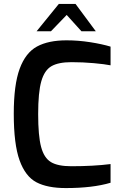

<svg xmlns="http://www.w3.org/2000/svg" viewBox="-20 -950 624 976"><path d="M50 -372Q50 -519 80 -600.5Q110 -682 168 -713.5Q226 -745 318 -745Q378 -745 438.5 -735.5Q499 -726 542 -713V-618Q512 -624 456.5 -629Q401 -634 343 -634Q277 -634 241.5 -613.5Q206 -593 190 -537Q174 -481 174 -370Q174 -259 189 -203Q204 -147 239 -126Q274 -105 342 -105Q456 -105 542 -116V-21Q451 6 315 6Q221 6 165 -23.5Q109 -53 79.5 -135Q50 -217 50 -372ZM279 -930H364L467 -791H394L319 -874L239 -791H166Z"/></svg>

Font: Exo SemiBold
Style: Regular
Weight: 600
Designer: Natanael Gama
Foundry: Natanael Gama
Version: Version 1.500